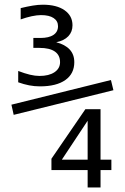

<svg xmlns="http://www.w3.org/2000/svg" viewBox="-20 -700 540 829"><path d="M348.6 -228.5H414.1V-10.7H460.9V34.2H414.1V109.4H358.4V34.2H202.1V-14.6ZM358.4 -178.7 247.1 -10.7H358.4ZM222.7 -517.6Q260.7 -507.8 280.8 -486.3Q300.8 -464.8 300.8 -431.6Q300.8 -381.8 262.2 -354.5Q223.6 -327.1 152.3 -327.1Q128.9 -327.1 106 -331.5Q83 -335.9 58.6 -344.7V-393.6Q86.9 -382.8 109.4 -377.4Q131.8 -372.1 150.4 -372.1Q191.4 -372.1 215.3 -388.2Q239.3 -404.3 239.3 -431.6Q239.3 -461.9 216.8 -477.5Q194.3 -493.2 150.4 -493.2H124V-536.1H154.3Q191.4 -536.1 210.9 -549.3Q230.5 -562.5 230.5 -586.9Q230.5 -609.4 211.4 -622.1Q192.4 -634.8 157.2 -634.8Q139.6 -634.8 116.7 -629.9Q93.8 -625 69.3 -616.2V-665Q97.7 -671.9 121.1 -675.8Q144.5 -679.7 165 -679.7Q224.6 -679.7 258.8 -655.8Q293 -631.8 293 -590.8Q293 -562.5 274.9 -543.5Q256.8 -524.4 222.7 -517.6ZM39.1 -204.1 29.3 -248 459 -354.5 469.7 -310.5Z"/></svg>

Font: BabelStone Pseudographica
Style: Regular
Weight: 400
Designer: Andrew West
Foundry: BabelStone
Version: Version 16.0.0